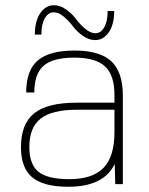

<svg xmlns="http://www.w3.org/2000/svg" viewBox="-20 -703 569 733"><path d="M418 -77Q376 10 241 10Q146 10 103 -26Q60 -62 60 -141Q60 -230 110.5 -270.5Q161 -311 273 -311H417V-340Q417 -416 381 -449.5Q345 -483 264 -483Q182 -483 146.5 -452Q111 -421 111 -350H80Q80 -434 124 -472Q168 -510 265 -510Q361 -510 405 -469Q449 -428 449 -338V0H420ZM417 -284H273Q178 -284 135 -250Q92 -216 92 -142Q92 -75 127 -47Q162 -19 245 -19Q333 -19 375 -62Q417 -105 417 -199ZM113 -571Q113 -622 133.5 -652.5Q154 -683 186 -683Q210 -683 233 -666.5Q256 -650 271 -629.5Q286 -609 306 -592.5Q326 -576 344 -576Q365 -576 378 -599Q391 -622 391 -661H416Q416 -610 395.5 -580Q375 -550 343 -550Q319 -550 296 -566.5Q273 -583 258 -603Q243 -623 223.5 -639.5Q204 -656 185 -656Q164 -656 151 -633Q138 -610 138 -571Z"/></svg>

Font: Fivo Sans Thin
Style: Regular
Weight: 250
Foundry: Alexander Slobzheninov
Version: 1.0